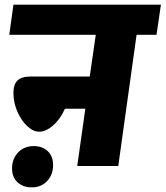

<svg xmlns="http://www.w3.org/2000/svg" viewBox="-20 -716 714 828"><path d="M655 -566H569L490 0H313L348 -247H260Q240 -202 209 -175Q178 -148 149 -148Q123 -148 97 -172.5Q71 -197 54.5 -235.5Q38 -274 38 -315Q38 -352 55.5 -369Q73 -386 112 -386H367L393 -566H20L38 -696H674ZM32 10Q32 -31 58 -58.5Q84 -86 126 -86Q162 -86 185.5 -64.5Q209 -43 209 -4Q209 37 183.5 64.5Q158 92 117 92Q80 92 56 70.5Q32 49 32 10Z"/></svg>

Font: FiraGO Heavy
Style: Italic
Weight: 900
Italic angle: -8°
Designer: bBox Type GmbH
Foundry: bBox Type GmbH
Version: Version 1.001